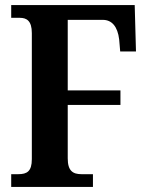

<svg xmlns="http://www.w3.org/2000/svg" viewBox="-20 -734 583 754"><path d="M24 0H345V-50H300C266 -50 246 -63 246 -112V-322H453V-379H246V-656H384C419 -656 442 -630 448 -579L452 -532H514L509 -714H24V-664H58C85 -664 105 -652 105 -604V-109C105 -61 86 -50 52 -50H24Z"/></svg>

Font: Noto Serif Bengali Condensed
Style: Bold
Weight: 700
Width: 3
Designer: Juan Bruce, Universal Thirst, Indian Type Foundry and the Monotype Design Team.
Foundry: Monotype Imaging Inc.
Version: Version 2.003